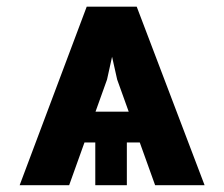

<svg xmlns="http://www.w3.org/2000/svg" viewBox="-20 -547 662 567"><path d="M184.2 0H38L236.1 -527.4H343.6L296.1 -312.1ZM326 -312.1 277.8 -527.4H383.7L584.2 0H438.1ZM491.3 -126.3H133.1V-217.3H491.3ZM354.6 0H261.4V-171.7H354.6Z"/></svg>

Font: WEMIX Pretendard Variable
Style: Regular
Weight: 400
Designer: Base glyphs from Inter by Rasmus Andersson; Hangeul glyphs from Noto Sans CJK(Source Han Sans) by Jang Soo-young and Kan
Foundry: Kil Hyung-jin
Version: Version 1.000;Glyphs 3.2 (3208)